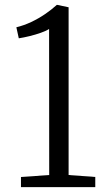

<svg xmlns="http://www.w3.org/2000/svg" viewBox="-20 -772 444 792"><path d="M183 -50 182.5 -652.5Q170.5 -644.5 148.5 -636.8Q126.5 -629 102 -623Q77.5 -617 57.5 -614L47.5 -659.5Q78.5 -667 108.8 -681.2Q139 -695.5 165.8 -713.8Q192.5 -732 214.5 -752H215.5L263 -742V-50L373 -42V0H66.5V-42Z"/></svg>

Font: Merriweather 24pt SemiCondensed Light
Style: Regular
Weight: 300
Width: 4
Designer: Eben Sorkin
Foundry: Eben Sorkin
Version: Version 2.100